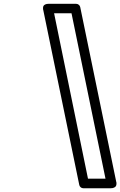

<svg xmlns="http://www.w3.org/2000/svg" viewBox="-20 -856 634 1012"><path d="M208 -803.2Q207.5 -804.7 207 -806.9Q206.5 -809.1 206.8 -814.7Q207 -820.3 209.2 -824.7Q211.4 -829.1 218.3 -832.5Q225.1 -835.9 235.8 -835.9H380.9Q389.2 -835.9 395.3 -830.8Q401.4 -825.7 402.8 -818.8L592.8 103Q593.3 104.5 593.8 106.7Q594.2 108.9 593.8 114.5Q593.3 120.1 591.1 124.5Q588.9 128.9 581.8 132.6Q574.7 136.2 564 136.2H418.9Q411.1 136.2 405.3 131.1Q399.4 126 397.9 119.1ZM265.1 -786.1 443.8 85.9H536.1L356.9 -786.1Z"/></svg>

Font: Trueno Bold Outline
Style: Italic
Weight: 700
Width: 6
Designer: Julieta Ulanovsky
Foundry: Julieta Ulanovsky
Version: Version 3.001b | FøM Fix